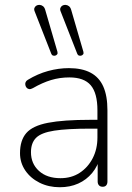

<svg xmlns="http://www.w3.org/2000/svg" viewBox="-20 -778 554 806"><path d="M231 8Q184 8 146 -11Q108 -30 86 -62.5Q64 -95 64 -135Q64 -189 90.5 -219.5Q117 -250 181.5 -262.5Q246 -275 359 -275H400V-238H361Q262 -238 207.5 -229.5Q153 -221 131.5 -199.5Q110 -178 110 -139Q110 -91 143.5 -60.5Q177 -30 234 -30Q280 -30 314.5 -52.5Q349 -75 369 -113.5Q389 -152 389 -201V-315Q389 -387 361 -420Q333 -453 271 -453Q231 -453 194.5 -442Q158 -431 118 -408Q109 -403 102.5 -404Q96 -405 92 -409.5Q88 -414 86.5 -420.5Q85 -427 87.5 -433Q90 -439 97 -443Q138 -468 182 -480Q226 -492 269 -492Q324 -492 360 -473Q396 -454 413.5 -415Q431 -376 431 -315V-16Q431 -6 426 0Q421 6 411 6Q401 6 395.5 0Q390 -6 390 -16V-121H401Q391 -81 367 -52Q343 -23 308.5 -7.5Q274 8 231 8ZM304 -553 235 -729Q231 -738 233.5 -744.5Q236 -751 242 -754.5Q248 -758 255.5 -757.5Q263 -757 269.5 -752Q276 -747 279 -736L330 -561Q332 -554 329 -550Q326 -546 321 -544.5Q316 -543 311 -545Q306 -547 304 -553ZM195 -553 126 -729Q122 -738 124.5 -744.5Q127 -751 133 -754.5Q139 -758 146.5 -757.5Q154 -757 160.5 -752Q167 -747 170 -736L221 -561Q223 -554 220 -550Q217 -546 212 -544.5Q207 -543 202 -545Q197 -547 195 -553Z"/></svg>

Font: Nunito ExtraLight
Style: Regular
Weight: 200
Designer: Vernon Adams
Foundry: Vernon Adams
Version: Version 3.602